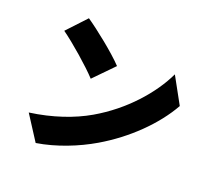

<svg xmlns="http://www.w3.org/2000/svg" viewBox="-136 -948 1273 1168"><g transform="rotate(20 500.0 -364.0)"><path d="M249 -776 134 -653C206 -602 332 -492 385 -434L509 -561C449 -625 318 -729 249 -776ZM101 -112 204 48C330 28 460 -24 562 -84C729 -182 871 -321 951 -463L857 -634C790 -493 655 -338 475 -234C377 -177 248 -132 101 -112Z"/></g></svg>

Font: Noto Sans CJK TC Black
Style: Regular
Weight: 900
Designer: Ryoko NISHIZUKA 西塚涼子 (kana, bopomofo & ideographs); Paul D. Hunt (Latin, Greek & Cyrillic); Sandoll Communications 산돌커뮤니
Foundry: Adobe
Version: Version 2.004;hotconv 1.0.118;makeotfexe 2.5.65603